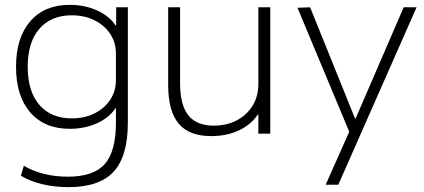

<svg xmlns="http://www.w3.org/2000/svg" viewBox="-20 -550 1746 790"><path d="M262 220Q205 220 154.5 208Q104 196 66 173L78 132Q115 154 161 165.5Q207 177 259 177Q365 177 411 125Q457 73 457 -45V-105H455Q430 -66 379.5 -43Q329 -20 267 -20Q163 -20 104.5 -87.5Q46 -155 46 -275Q46 -395 104.5 -462.5Q163 -530 267 -530Q329 -530 379.5 -507Q430 -484 456 -445H458V-520H506V-45Q506 93 447.5 156.5Q389 220 262 220ZM275 -63Q328 -63 369 -83.5Q410 -104 433.5 -139.5Q457 -175 457 -221V-329Q457 -375 433.5 -410.5Q410 -446 369 -466.5Q328 -487 275 -487Q190 -487 142 -431.5Q94 -376 94 -275Q94 -174 142 -118.5Q190 -63 275 -63Z M849 10Q758 10 715 -41.5Q672 -93 672 -200V-520H721V-207Q721 -118 755 -75.5Q789 -33 859 -33Q913 -33 954.5 -55Q996 -77 1019.5 -115.5Q1043 -154 1043 -204V-520H1092V0H1043V-79H1041Q1013 -37 963 -13.5Q913 10 849 10Z M1320 210 1417 -8 1204 -518 1256 -520 1441 -62H1443L1641 -520H1694L1372 210Z"/></svg>

Font: M PLUS 1 Light
Style: Regular
Weight: 300
Designer: Coji Morishita
Foundry: UNDERFOREST DESIGN
Version: Version 1.001